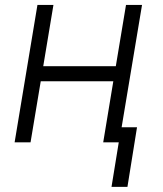

<svg xmlns="http://www.w3.org/2000/svg" viewBox="-20 -565 648 762"><path d="M192.1 -545.5 151.6 -302.2H439.6L480.1 -545.5H543.7L462.7 -60H523.8L485.8 176.5H422.6L451.3 0H389.6L429.7 -242.5H141.7L101.2 0H38L128.6 -545.5Z"/></svg>

Font: Karasuma Gothic
Style: Light Italic
Weight: 300
Italic angle: 9.39998°
Designer: Rasmus Andersson / Ryoko Nishizuka
Foundry: rsms
Version: Version 1.00